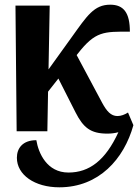

<svg xmlns="http://www.w3.org/2000/svg" viewBox="-20 -560 589 819"><path d="M51 0H182L185 -169L229 -225L302 -81C335 -16 366 10 438 10C454 10 470 8 485 4C430 124 361 176 272 176C180 176 144 93 135 38C77 38 52 72 52 113C52 186 128 239 233 239C402 239 509 118 549 -26L526 -80C512 -71 496 -65 481 -65C453 -65 435 -86 416 -121L307 -325L311 -330C387 -428 423 -425 534 -425C534 -505 508 -540 450 -540C381 -540 351 -492 287 -403L187 -264L192 -536H46Z"/></svg>

Font: Noto Serif Condensed
Style: Bold
Weight: 700
Width: 3
Designer: Monotype Design Team
Foundry: Monotype Imaging Inc.
Version: Version 2.015